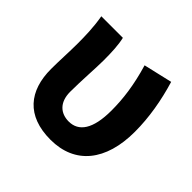

<svg xmlns="http://www.w3.org/2000/svg" viewBox="-149 -727 894 894"><g transform="rotate(45 298.0 -280.0)"><path d="M292 14C453 14 544 -99 544 -290C544 -385 527 -481 499 -574L357 -541C387 -440 397 -359 397 -283C397 -160 357 -106 292 -106C240 -106 199 -138 199 -209C199 -282 206 -373 206 -423C206 -475 204 -521 195 -560H53C64 -499 65 -437 65 -393C65 -335 61 -278 61 -221C61 -78 134 14 292 14Z"/></g></svg>

Font: Noto Sans CJK KR Bold
Style: Regular
Weight: 700
Designer: Ryoko NISHIZUKA (kana & ideographs); Paul D. Hunt (Latin, Greek & Cyrillic); Wenlong ZHANG (bopomofo); Sandoll Communica
Foundry: Adobe Systems Incorporated
Version: Version 1.004;PS 1.004;hotconv 1.0.82;makeotf.lib2.5.63406